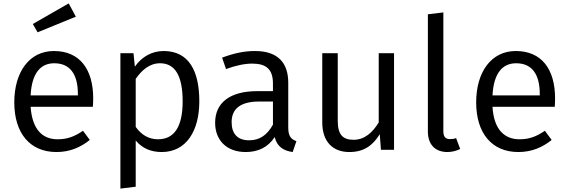

<svg xmlns="http://www.w3.org/2000/svg" viewBox="-20 -881 3341 1129"><path d="M426 -783 384 -861 173 -740 201 -691ZM528 -302C528 -474 449 -581 297 -581C152 -581 64 -457 64 -279C64 -98 156 13 312 13C390 13 453 -14 508 -58L468 -112C418 -78 376 -62 319 -62C232 -62 170 -116 160 -253H526C527 -265 528 -283 528 -302ZM438 -320H160C167 -453 220 -509 299 -509C393 -509 438 -443 438 -328Z M942 -581C874 -581 814 -548 773 -489L765 -568H688V228L778 217V-55C815 -10 866 13 931 13C1075 13 1152 -111 1152 -285C1152 -465 1090 -581 942 -581ZM909 -62C854 -62 810 -89 778 -135V-417C811 -465 857 -509 921 -509C1009 -509 1054 -436 1054 -285C1054 -133 1003 -62 909 -62Z M1675 -131V-394C1675 -512 1614 -581 1479 -581C1416 -581 1355 -568 1286 -542L1309 -475C1367 -496 1419 -507 1463 -507C1545 -507 1585 -474 1585 -390V-345H1492C1336 -345 1245 -280 1245 -159C1245 -57 1312 13 1425 13C1496 13 1556 -14 1595 -75C1610 -18 1646 5 1701 13L1723 -51C1693 -62 1675 -78 1675 -131ZM1445 -56C1377 -56 1342 -94 1342 -163C1342 -244 1398 -284 1504 -284H1585V-148C1551 -87 1507 -56 1445 -56Z M2297 -568H2207V-161C2171 -102 2124 -59 2059 -59C1995 -59 1966 -90 1966 -171V-568H1875V-161C1875 -50 1935 13 2034 13C2117 13 2171 -23 2213 -92L2220 0H2297Z M2611 13C2639 13 2666 5 2686 -5L2662 -69C2652 -65 2639 -63 2625 -63C2598 -63 2587 -79 2587 -110V-808L2496 -797V-108C2496 -29 2541 13 2611 13Z M3244 -302C3244 -474 3165 -581 3013 -581C2868 -581 2780 -457 2780 -279C2780 -98 2872 13 3028 13C3106 13 3169 -14 3224 -58L3184 -112C3134 -78 3092 -62 3035 -62C2949 -62 2884 -116 2876 -253H3242C3243 -265 3244 -283 3244 -302ZM3154 -320H2876C2883 -453 2936 -509 3015 -509C3109 -509 3154 -443 3154 -328Z"/></svg>

Font: Glow Sans SC Normal Book
Style: Regular
Weight: 500
Designer: Ryoko NISHIZUKA (kana, bopomofo & ideographs); Paul D. Hunt (Latin, Greek & Cyrillic); Sandoll Communications, Soo-young
Version: Version 0.93